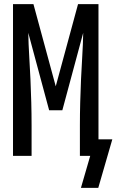

<svg xmlns="http://www.w3.org/2000/svg" viewBox="-20 -755 564 930"><path d="M372 155 417 0H367V-147Q367 -203 368.5 -259Q370 -315 372.5 -371.5Q375 -428 378.5 -484Q382 -540 383 -596L282 -221H218L117 -596Q118 -540 121.5 -484Q125 -428 127.5 -371.5Q130 -315 131.5 -259Q133 -203 133 -147V0H43V-735H142L250 -337L358 -735H457V-80H524L456 155Z"/></svg>

Font: Iosevka SS10 Medium
Style: Regular
Weight: 500
Monospace: yes
Designer: Belleve Invis
Foundry: Belleve Invis
Version: Version 28.0.6; ttfautohint (v1.8.4)